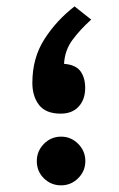

<svg xmlns="http://www.w3.org/2000/svg" viewBox="-20 -571 367 591"><path d="M260.7 -510.7Q226.1 -479.5 202.6 -447.5Q179.2 -415.5 177.2 -374.5Q213.4 -371.6 227.8 -351.6Q242.2 -331.5 242.2 -300.3Q242.2 -265.1 222.4 -243.2Q202.6 -221.2 166.5 -221.2Q121.1 -221.2 100.3 -247.8Q79.6 -274.4 79.6 -315.9Q79.6 -392.6 116.7 -450.4Q153.8 -508.3 209.5 -551.3ZM93.3 -75.2Q93.3 -106 115.2 -128.2Q137.2 -150.4 168 -150.4Q198.7 -150.4 220.7 -128.2Q242.7 -106 242.7 -75.2Q242.7 -44.4 220.7 -22.5Q198.7 -0.5 168 -0.5Q137.2 -0.5 115.2 -22Q93.3 -43.5 93.3 -75.2Z"/></svg>

Font: Vazir Medium FD
Style: Medium-FD
Weight: 500
Designer: Saber Rastikerdar
Foundry: Saber Rastikerdar
Version: Version 30.0.0